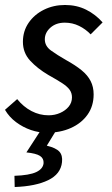

<svg xmlns="http://www.w3.org/2000/svg" viewBox="-23 -521 450 771"><path d="M165 12Q133 12 101 1Q69 -10 41.5 -30.5Q14 -51 -3 -80L46 -123Q71 -92 103.5 -75Q136 -58 172 -58Q197 -58 218.5 -67.5Q240 -77 253 -93Q266 -109 266 -130Q266 -147 257 -160Q248 -173 227.5 -186.5Q207 -200 171 -220Q127 -246 98 -277.5Q69 -309 69 -353Q69 -396 92 -429.5Q115 -463 153.5 -482Q192 -501 238 -501Q285 -501 323 -482Q361 -463 389 -431L341 -383Q321 -404 294.5 -417Q268 -430 237 -430Q202 -430 179.5 -410Q157 -390 157 -363Q157 -336 182 -318Q207 -300 242 -280Q280 -259 304.5 -239Q329 -219 341 -195.5Q353 -172 353 -142Q353 -95 328.5 -60.5Q304 -26 261.5 -7Q219 12 165 12ZM36 230 35 185Q95 183 122.5 170Q150 157 152 134Q153 115 137.5 105Q122 95 83 91L144 -3H206L165 64Q202 73 215.5 88Q229 103 226 130Q221 178 170.5 202.5Q120 227 36 230Z"/></svg>

Font: Source Sans 3 ExtraLight Medium
Style: Italic
Weight: 500
Italic angle: -11°
Version: Version 3.052;hotconv 1.1.0;makeotfexe 2.6.0